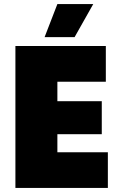

<svg xmlns="http://www.w3.org/2000/svg" viewBox="-20 -927 599 947"><path d="M440 -907H263L200 -744H348ZM56 0H512V-176H263V-265H482V-428H263V-524H502V-700H56Z"/></svg>

Font: Fixel Text Black
Style: Regular
Weight: 900
Width: 4
Designer: AlfaBravo + MacPaw
Foundry: Kyrylo Tkachov, Marchela Mozhyna, Serhii Makarenko, Maria Weinstein, Zakhar Kryvoshyya
Version: Version 1.211